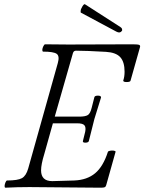

<svg xmlns="http://www.w3.org/2000/svg" viewBox="-20 -874 675 897"><path d="M523.9 -726.1 357.9 -814.9Q356.9 -815.4 356.7 -818.8Q356.4 -822.3 357.4 -827.4Q358.4 -832.5 360.8 -835.9Q365.7 -846.7 369.9 -851.1Q374 -855.5 377 -854L542 -748Q548.8 -744.1 550.3 -737.8Q551.8 -731.4 548.8 -729Q540.5 -717.3 523.9 -726.1ZM4.9 2.9Q1 1.5 1.5 -5.9Q2 -13.2 5.6 -22Q9.3 -30.8 13.2 -30.8Q63 -30.8 82.5 -41.7Q102.1 -52.7 111.8 -86.9L250 -579.1Q259.3 -611.8 245.1 -622.3Q231 -632.8 181.2 -632.8Q177.2 -634.3 177.7 -641.8Q178.2 -649.4 182.6 -658.2Q187 -667 190.9 -667Q227.1 -666 299.8 -666Q351.6 -666 452.1 -666.5Q552.7 -667 600.1 -667Q623.5 -667 630.1 -664.3Q636.7 -661.6 633.8 -652.8L589.8 -497.1Q588.4 -490.7 571.3 -490.7Q555.2 -490.7 555.7 -498Q556.2 -498.5 556.2 -499Q562 -516.1 562 -539.1Q562 -584.5 542 -606.7Q522 -628.9 475.1 -631.8Q380.4 -637.2 335 -637.2Q324.2 -637.2 320.8 -626L235.8 -329.1H350.1Q378.4 -329.1 390.1 -336.4Q401.9 -343.8 408.2 -370.1L420.9 -419.9Q422.9 -427.2 437.5 -427.2Q452.1 -427.2 452.1 -418.9Q441.4 -385.7 420.9 -317.9Q397.5 -225.6 395 -214.8Q392.6 -207.5 378.4 -207.5Q366.7 -207.5 367.2 -213.9Q367.2 -214.4 367.2 -214.8L377.9 -257.8Q382.3 -279.3 374.5 -288.6Q366.7 -297.9 340.8 -297.9H227.1L187 -154.8Q171.9 -106 171.9 -78.1Q171.9 -27.8 224.1 -27.8L327.1 -30.8Q386.7 -33.2 424.3 -64.5Q461.9 -95.7 483.9 -164.1Q484.9 -168 493.9 -169.7Q502.9 -171.4 511.5 -170.2Q520 -168.9 520 -165L476.1 -8.8Q474.1 -1.5 469 0.7Q463.9 2.9 451.2 2.9Q397 2.9 285.2 1.5Q173.3 0 117.2 0Q60.5 0 4.9 2.9Z"/></svg>

Font: Junicode SmCond Light
Style: Italic
Weight: 300
Width: 4
Italic angle: -11°
Designer: Peter S. Baker
Version: Version 2.206